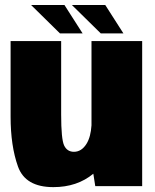

<svg xmlns="http://www.w3.org/2000/svg" viewBox="-20 -764 638 788"><path d="M371 0 363 -51Q296.5 4 199 4Q84 4 53.8 -80.5Q23.5 -165 23.5 -285.5V-595.5H231V-294Q231 -193 243.2 -167Q255.5 -141 283.5 -141Q315 -141 335.5 -174.5Q352.5 -202.5 355.5 -249.5V-595.5H563.5V0ZM393.5 -627 275 -743.5H412L486.5 -627ZM226 -627 107.5 -743.5H244.5L319 -627Z"/></svg>

Font: Anybody Black
Style: Regular
Weight: 900
Designer: Tyler Finck
Foundry: Etcetera Type Company
Version: Version 1.010; ttfautohint (v1.8.3) -l 8 -r 50 -G 200 -x 14 